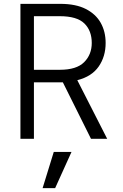

<svg xmlns="http://www.w3.org/2000/svg" viewBox="-20 -720 640 996"><path d="M86 0V-700H293Q373 -700 425 -673.5Q477 -647 502.5 -601.5Q528 -556 528 -497Q528 -427 492 -375Q456 -323 381 -304L536 0H452L306 -293Q300 -293 293 -293H156V0ZM156 -358H291Q377 -358 416.5 -397.5Q456 -437 456 -497Q456 -561 417.5 -598.5Q379 -636 290 -636H156ZM201 256 259 68H351L266 256Z"/></svg>

Font: DM Mono Light
Style: Regular
Weight: 300
Designer: Colophon Foundry
Foundry: Colophon Foundry
Version: Version 1.000; ttfautohint (v1.8.2.53-6de2)